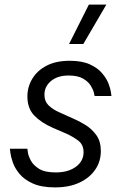

<svg xmlns="http://www.w3.org/2000/svg" viewBox="-20 -804 538 834"><path d="M342 -613H280L366 -784H442ZM219 10Q160 10 122.5 -7Q85 -24 64.5 -49Q44 -74 35.5 -99Q27 -124 25 -141Q23 -158 23 -158H99Q99 -158 101 -142.5Q103 -127 114 -106.5Q125 -86 150 -70.5Q175 -55 222 -55Q276 -55 309.5 -79.5Q343 -104 343 -143Q343 -176 319.5 -193.5Q296 -211 267 -224L209 -249Q159 -271 129 -302Q99 -333 99 -385Q99 -426 120 -461.5Q141 -497 182 -518.5Q223 -540 283 -540Q336 -540 370 -524.5Q404 -509 423.5 -486Q443 -463 451.5 -440.5Q460 -418 462 -402.5Q464 -387 464 -387H391Q391 -387 388 -400.5Q385 -414 374.5 -431.5Q364 -449 341 -462.5Q318 -476 278 -476Q230 -476 201.5 -452Q173 -428 173 -393Q173 -364 191.5 -346Q210 -328 238 -316L298 -289Q324 -278 351.5 -261Q379 -244 398.5 -217Q418 -190 418 -148Q418 -103 394 -67.5Q370 -32 325.5 -11Q281 10 219 10Z"/></svg>

Font: Be Vietnam Pro Light
Style: Italic
Weight: 300
Italic angle: -12°
Designer: Lam Bao, Tony Le, Vietanh Nguyen
Foundry: Yellow Type Foundry
Version: Version 1.002; ttfautohint (v1.8.3)